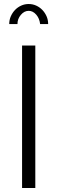

<svg xmlns="http://www.w3.org/2000/svg" viewBox="-20 -937 286 957"><path d="M90 0V-710H156V0ZM123 -883Q101 -883 84 -863Q67 -843 67 -817H26Q26 -838 34 -856Q42 -874 55 -887.5Q68 -901 85.5 -909Q103 -917 123 -917Q143 -917 160.5 -909Q178 -901 191 -887.5Q204 -874 212 -856Q220 -838 220 -817H180Q177 -845 160.5 -864Q144 -883 123 -883Z"/></svg>

Font: Rising Sun Light
Style: Regular
Weight: 300
Designer: Matt McInerney, Pablo Impallari, Rodrigo Fuenzalida (Raleway font), Stephen Hutchings (Greek), Cristiano Sobral (main ch
Foundry: The Rising Sun Project Authors
Version: Version 4.327; ttfautohint (v1.8.4.7-5d5b-dirty)